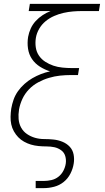

<svg xmlns="http://www.w3.org/2000/svg" viewBox="-20 -755 540 990"><path d="M164 215V178H206Q225 178 245 173.5Q265 169 281 156.5Q297 144 306.5 126Q316 108 319 89Q322 69 316.5 50Q311 31 295 19.5Q279 8 260 4Q241 0 220 0Q199 0 178.5 -2Q158 -4 139.5 -9.5Q121 -15 104 -24.5Q87 -34 74 -47.5Q61 -61 51.5 -78Q42 -95 38 -114Q34 -133 34.5 -153.5Q35 -174 38 -195Q42 -218 50 -241Q58 -264 72.5 -284.5Q87 -305 106 -322Q125 -339 146.5 -351.5Q168 -364 191 -373Q214 -382 238 -387Q210 -396 185.5 -411.5Q161 -427 145 -450.5Q129 -474 124.5 -504Q120 -534 125 -565Q129 -587 138.5 -608Q148 -629 164 -646.5Q180 -664 200 -677Q220 -690 241 -698H128L134 -735H496L490 -698H404Q380 -698 356 -696Q332 -694 307.5 -688.5Q283 -683 259 -672.5Q235 -662 215 -645.5Q195 -629 182 -606.5Q169 -584 165 -560Q161 -535 164.5 -511Q168 -487 181 -468Q194 -449 213.5 -436.5Q233 -424 255 -416.5Q277 -409 302 -406.5Q327 -404 351 -404H388L382 -368H345Q317 -368 289 -365Q261 -362 232.5 -353.5Q204 -345 177 -330.5Q150 -316 129 -294Q108 -272 95.5 -245Q83 -218 78 -190V-189Q74 -165 76 -141Q78 -117 89 -97Q100 -77 119 -64Q138 -51 160.5 -44.5Q183 -38 207.5 -38Q232 -38 256 -35.5Q280 -33 302 -24Q324 -15 339.5 1.5Q355 18 359.5 41.5Q364 65 360 89Q356 115 343 140.5Q330 166 308 183.5Q286 201 259 208Q232 215 206 215Z"/></svg>

Font: Iosevka Curly Extralight
Style: Italic
Weight: 200
Italic angle: -9°
Monospace: yes
Designer: Belleve Invis
Foundry: Belleve Invis
Version: Version 22.1.2; ttfautohint (v1.8.4)